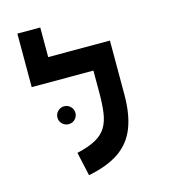

<svg xmlns="http://www.w3.org/2000/svg" viewBox="-111 -820 807 917"><g transform="rotate(-15 293.0 -361.0)"><path d="M478.5 -585.9V-318.4Q478.5 -222.2 452.6 -155.8Q426.8 -89.4 368.9 -49.3Q311 -9.3 215.8 9.3L189.9 -107.9Q248 -121.1 283 -140.4Q317.9 -159.7 335.7 -188.7Q353.5 -217.8 359.4 -260Q365.2 -302.2 365.2 -360.8V-467.8H60.1V-732.4H173.3V-585.9ZM185.5 -251Q167.5 -251 154.3 -263.9Q141.1 -276.9 141.1 -294.9Q141.1 -313.5 154.3 -326.4Q167.5 -339.4 185.5 -339.4Q204.1 -339.4 217 -326.4Q230 -313.5 230 -294.9Q230 -276.9 217 -263.9Q204.1 -251 185.5 -251Z"/></g></svg>

Font: Cascadia Mono PL SemiBold
Style: Regular
Weight: 600
Monospace: yes
Designer: Aaron Bell
Foundry: Saja Typeworks
Version: Version 2404.023; ttfautohint (v1.8.4)